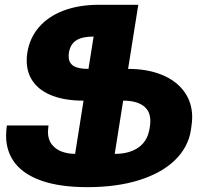

<svg xmlns="http://www.w3.org/2000/svg" viewBox="-20 -770 867 800"><path d="M780.8 -281.7Q780.8 -264.2 777.8 -245.1L775.4 -228Q764.2 -156.2 708.7 -102.5Q653.3 -48.8 559.8 -19.5Q466.3 9.8 344.2 9.8Q231.4 9.8 155.8 -16.1Q80.1 -42 42.7 -90.1Q5.4 -138.2 5.4 -205.1Q5.4 -227.1 8.8 -247.1H182.1L181.6 -243.2Q179.7 -227.5 179.7 -221.2Q179.7 -188.5 196.3 -167.7Q212.9 -147 238.5 -137.9Q264.2 -128.9 293 -128.9L328.1 -350.6Q252.9 -350.6 199.7 -370.6Q146.5 -390.6 118.9 -428.2Q91.3 -465.8 91.3 -517.6Q91.3 -536.1 93.8 -550.3Q103.5 -611.8 142.3 -656.7Q181.2 -701.7 244.9 -725.8Q308.6 -750 391.1 -750H556.2L513.7 -482.9H515.1Q594.2 -482.9 654.5 -458.3Q714.8 -433.6 747.8 -387.9Q780.8 -342.3 780.8 -281.7ZM266.1 -535.6Q266.1 -508.8 285.6 -495.8Q305.2 -482.9 348.6 -482.9L370.1 -617.7Q321.3 -617.7 296.9 -601.3Q272.5 -585 267.1 -550.3Q266.1 -544.9 266.1 -535.6ZM606.4 -266.1Q606.4 -308.1 576.9 -329.3Q547.4 -350.6 494.1 -350.6H493.2L458 -128.9H459Q518.6 -128.9 556.6 -155.3Q594.7 -181.6 603 -233.9L605 -245.6Q606.4 -256.8 606.4 -266.1Z"/></svg>

Font: Mardoto Black
Style: Italic
Weight: 900
Italic angle: -12°
Designer: Christian Robertson, Vahan Hovhannisyan
Foundry: Google
Version: Version 1.000